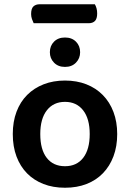

<svg xmlns="http://www.w3.org/2000/svg" viewBox="-20 -866 610 901"><path d="M138 -757Q134 -765 130 -776.5Q126 -788 126 -800Q126 -826 137 -836Q148 -846 166 -846H425Q430 -838 433 -827Q436 -816 436 -803Q436 -778 425.5 -767.5Q415 -757 396 -757ZM530 -237Q530 -179 512.5 -132.5Q495 -86 463 -53Q431 -20 386 -2.5Q341 15 285 15Q229 15 184 -2.5Q139 -20 107 -52.5Q75 -85 57.5 -131.5Q40 -178 40 -237Q40 -295 57.5 -341.5Q75 -388 107.5 -420.5Q140 -453 185 -470.5Q230 -488 285 -488Q340 -488 385 -470.5Q430 -453 462.5 -420Q495 -387 512.5 -340.5Q530 -294 530 -237ZM285 -388Q231 -388 200 -348.5Q169 -309 169 -237Q169 -164 199.5 -125Q230 -86 285 -86Q340 -86 370.5 -125.5Q401 -165 401 -237Q401 -309 370 -348.5Q339 -388 285 -388ZM356 -621Q356 -592 336.5 -572Q317 -552 285 -552Q253 -552 233.5 -572Q214 -592 214 -621Q214 -651 233.5 -670.5Q253 -690 285 -690Q317 -690 336.5 -670.5Q356 -651 356 -621Z"/></svg>

Font: Baloo Chettan 2 SemiBold
Style: Regular
Weight: 600
Designer: Maithili Shingre, Unnati Kotecha and Ek Type
Foundry: Ek Type
Version: Version 1.640;hotconv 1.0.111;makeotfexe 2.5.65597; ttfautoh